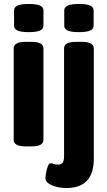

<svg xmlns="http://www.w3.org/2000/svg" viewBox="-20 -736 541 968"><path d="M110 2Q78 2 63.5 -6.5Q49 -15 49 -31V-492Q49 -508 63.5 -516.5Q78 -525 110 -525H138Q170 -525 184.5 -516.5Q199 -508 199 -492V-31Q199 -15 184.5 -6.5Q170 2 138 2ZM125 -574Q86 -574 68.5 -582Q51 -590 51 -606V-684Q51 -700 68.5 -708Q86 -716 125 -716Q164 -716 181.5 -708Q199 -700 199 -684V-606Q199 -590 181.5 -582Q164 -574 125 -574ZM315 212Q290 212 265.5 206Q241 200 225 189Q209 178 209 164Q209 155 212 136.5Q215 118 221 102.5Q227 87 236 87Q243 87 250.5 90.5Q258 94 272 94Q289 94 296 84Q303 74 303 52V-492Q303 -508 317 -516.5Q331 -525 364 -525H392Q424 -525 438.5 -516.5Q453 -508 453 -492V64Q453 212 315 212ZM378 -574Q339 -574 321.5 -582Q304 -590 304 -606V-684Q304 -700 321.5 -708Q339 -716 378 -716Q417 -716 434.5 -708Q452 -700 452 -684V-606Q452 -590 434.5 -582Q417 -574 378 -574Z"/></svg>

Font: Asap Semi Condensed
Style: Bold
Weight: 700
Width: 4
Designer: Pablo Cosgaya
Foundry: Omnibus-Type
Version: Version 3.001; ttfautohint (v1.8.4.7-5d5b)